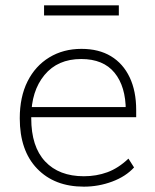

<svg xmlns="http://www.w3.org/2000/svg" viewBox="-20 -691 581 719"><path d="M294 8Q184 8 119 -59.5Q54 -127 54 -248Q54 -328 83 -386Q112 -444 164.5 -476Q217 -508 285 -508Q350 -508 395.5 -480.5Q441 -453 465.5 -401.5Q490 -350 490 -279V-252H81V-290H468L451 -277Q451 -367 409 -418.5Q367 -470 284 -470Q196 -470 146.5 -410Q97 -350 97 -253V-248Q97 -142 149 -86.5Q201 -31 294 -31Q341 -31 382 -46Q423 -61 461 -97L482 -64Q451 -30 400 -11Q349 8 294 8ZM145 -633V-671H425V-633Z"/></svg>

Font: Mulish ExtraLight ExtraLight
Style: Regular
Weight: 250
Version: Version 3.603